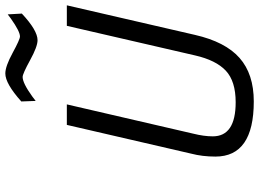

<svg xmlns="http://www.w3.org/2000/svg" viewBox="-146 -817 973 721"><g transform="rotate(-90 340.5 -456.5)"><path d="M550 -802Q526 -802 475 -830Q424 -858 412 -858Q389 -858 339 -822L322 -809L320 -863Q387 -923 425 -923Q452 -923 502.5 -895.5Q553 -868 564 -868Q583 -868 631 -902L647 -914L650 -861Q587 -802 550 -802ZM189 -144Q189 -58 317 -58Q396 -58 435.5 -95Q475 -132 493 -211L604 -692H681L570 -211Q544 -97 483.5 -43.5Q423 10 320 10Q113 10 113 -134Q113 -183 124 -225L232 -692H309L199 -217Q189 -177 189 -144Z"/></g></svg>

Font: Titillium Web
Style: Italic
Weight: 400
Italic angle: -13°
Version: Version 1.002;PS 57.000;hotconv 1.0.70;makeotf.lib2.5.55311